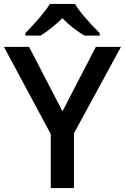

<svg xmlns="http://www.w3.org/2000/svg" viewBox="-20 -951 632 971"><path d="M127 -713.9 295.9 -388.2 464.8 -713.9H591.8L354 -276.9V0H236.8V-272.9L0 -713.9ZM484.4 -771H406.7Q346.7 -806.6 295.4 -858.9Q244.6 -808.6 185.5 -771H108.4V-783.2Q202.1 -880.4 232.4 -931.2H359.4Q390.6 -877 484.4 -783.2Z"/></svg>

Font: Open Sans
Style: SemiBold
Weight: 600
Foundry: Ascender Corporation
Version: Version 1.10